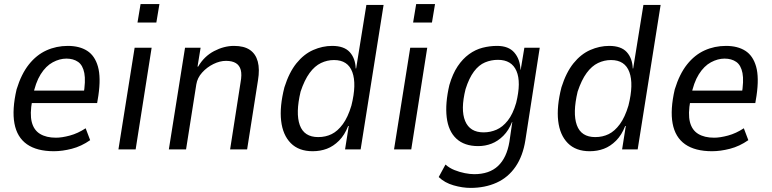

<svg xmlns="http://www.w3.org/2000/svg" viewBox="-20 -729 3767 937"><path d="M243 9Q160 9 111.5 -25Q63 -59 50.5 -126.5Q38 -194 61 -293Q84 -368 121 -414.5Q158 -461 206.5 -483Q255 -505 311 -505Q368 -505 405.5 -481Q443 -457 458 -404Q473 -351 460 -262L454 -226H117L127 -287H408L387 -264Q399 -334 391.5 -372.5Q384 -411 361 -427Q338 -443 304 -443Q271 -443 237.5 -425Q204 -407 178.5 -366.5Q153 -326 140 -259L137 -238Q125 -173 135 -133.5Q145 -94 175.5 -75.5Q206 -57 253 -57Q282 -57 321 -67.5Q360 -78 398 -103L420 -45Q377 -15 330.5 -3Q284 9 243 9Z M651 -619 666 -709H758L743 -619ZM558 0 637 -496H720L642 0Z M804 0 883 -496H959L944 -404H947Q976 -454 1024.5 -479.5Q1073 -505 1122 -505Q1171 -505 1199.5 -485.5Q1228 -466 1238 -428.5Q1248 -391 1239 -337L1186 0H1103L1154 -327Q1161 -365 1155 -387.5Q1149 -410 1131 -421Q1113 -432 1083 -432Q1053 -432 1021.5 -416.5Q990 -401 966.5 -375Q943 -349 938 -317L888 0Z M1506 9Q1438 9 1399 -30.5Q1360 -70 1352 -139.5Q1344 -209 1368 -303Q1391 -376 1427 -420.5Q1463 -465 1508.5 -485Q1554 -505 1601 -505Q1659 -505 1686.5 -475Q1714 -445 1716 -395H1718L1768 -705H1852L1740 0H1664L1682 -114H1679Q1662 -70 1634.5 -42.5Q1607 -15 1575 -3Q1543 9 1506 9ZM1533 -60Q1569 -60 1598.5 -74.5Q1628 -89 1653 -123Q1678 -157 1695 -214Q1721 -318 1699.5 -377Q1678 -436 1610 -436Q1577 -436 1546.5 -421.5Q1516 -407 1491 -373Q1466 -339 1447 -282Q1422 -177 1443 -118.5Q1464 -60 1533 -60Z M1996 -619 2011 -709H2103L2088 -619ZM1903 0 1982 -496H2065L1987 0Z M2276 188Q2237 188 2193.5 175.5Q2150 163 2121 135L2154 74Q2173 91 2198 101Q2223 111 2248.5 116Q2274 121 2294 121Q2368 121 2410.5 81Q2453 41 2466 -37L2480 -133L2479 -134Q2463 -93 2436.5 -66.5Q2410 -40 2379 -28Q2348 -16 2314 -16Q2246 -16 2207 -52.5Q2168 -89 2160 -156.5Q2152 -224 2173 -314Q2189 -369 2213.5 -405.5Q2238 -442 2269 -464.5Q2300 -487 2335 -496Q2370 -505 2406 -505Q2462 -505 2490 -472.5Q2518 -440 2520 -389L2521 -388L2539 -496H2614L2544 -45Q2532 32 2496 84.5Q2460 137 2403.5 162.5Q2347 188 2276 188ZM2340 -83Q2373 -83 2403 -96Q2433 -109 2458 -140.5Q2483 -172 2499 -227Q2524 -328 2500.5 -382.5Q2477 -437 2410 -437Q2377 -437 2347 -424.5Q2317 -412 2293 -380Q2269 -348 2252 -294Q2227 -194 2250 -138.5Q2273 -83 2340 -83Z M2858 9Q2790 9 2751 -30.5Q2712 -70 2704 -139.5Q2696 -209 2720 -303Q2743 -376 2779 -420.5Q2815 -465 2860.5 -485Q2906 -505 2953 -505Q3011 -505 3038.5 -475Q3066 -445 3068 -395H3070L3120 -705H3204L3092 0H3016L3034 -114H3031Q3014 -70 2986.5 -42.5Q2959 -15 2927 -3Q2895 9 2858 9ZM2885 -60Q2921 -60 2950.5 -74.5Q2980 -89 3005 -123Q3030 -157 3047 -214Q3073 -318 3051.5 -377Q3030 -436 2962 -436Q2929 -436 2898.5 -421.5Q2868 -407 2843 -373Q2818 -339 2799 -282Q2774 -177 2795 -118.5Q2816 -60 2885 -60Z M3455 9Q3372 9 3323.5 -25Q3275 -59 3262.5 -126.5Q3250 -194 3273 -293Q3296 -368 3333 -414.5Q3370 -461 3418.5 -483Q3467 -505 3523 -505Q3580 -505 3617.5 -481Q3655 -457 3670 -404Q3685 -351 3672 -262L3666 -226H3329L3339 -287H3620L3599 -264Q3611 -334 3603.5 -372.5Q3596 -411 3573 -427Q3550 -443 3516 -443Q3483 -443 3449.5 -425Q3416 -407 3390.5 -366.5Q3365 -326 3352 -259L3349 -238Q3337 -173 3347 -133.5Q3357 -94 3387.5 -75.5Q3418 -57 3465 -57Q3494 -57 3533 -67.5Q3572 -78 3610 -103L3632 -45Q3589 -15 3542.5 -3Q3496 9 3455 9Z"/></svg>

Font: Nunito Sans 7pt Condensed
Style: Italic
Weight: 400
Width: 3
Italic angle: -9°
Designer: Vernon Adams
Foundry: Vernon Adams
Version: Version 3.101;gftools[0.9.27]